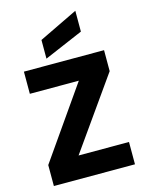

<svg xmlns="http://www.w3.org/2000/svg" viewBox="-141 -1064 876 1148"><g transform="rotate(-15 297.0 -489.5)"><path d="M45.9 0V-129.9L353 -569.8H49.8V-707H545.9V-577.1L235.8 -138.2H547.9V0ZM200.2 -747.1V-862.8L440.9 -979V-850.1Z"/></g></svg>

Font: Biathlonist
Style: Bold
Weight: 700
Designer: Go4gold
Foundry: Go4gold
Version: Version 3.010;FEAKit 1.0